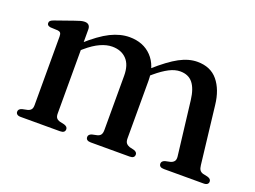

<svg xmlns="http://www.w3.org/2000/svg" viewBox="-80 -650 1088 820"><g transform="rotate(20 464.5 -240.0)"><path d="M210 -450V-68Q210 -54.5 215 -48Q220 -41.5 229.5 -38.5L252 -33.5Q267.5 -28.5 267.5 -17Q267.5 0 245 0H66.5Q55 0 49.8 -4.5Q44.5 -9 44.5 -16Q44.5 -22.5 48.5 -26.8Q52.5 -31 61 -33.5L85 -38.5Q95 -41.5 100 -48Q105 -54.5 105 -67.5V-379.5Q105 -391 101.2 -395.8Q97.5 -400.5 89 -401.5L55 -403Q46.5 -404.5 43 -408Q39.5 -411.5 39.5 -417Q39.5 -423.5 43.5 -427.5Q47.5 -431.5 58.5 -435.5L142.5 -465Q157.5 -470.5 167.2 -473Q177 -475.5 185 -475.5Q197.5 -475.5 203.8 -468.8Q210 -462 210 -450ZM196 -344 176.5 -363.5 198.5 -382.5Q258 -436 302.2 -457.8Q346.5 -479.5 387.5 -479.5Q450.5 -479.5 488.5 -439.8Q526.5 -400 526.5 -332V-70Q526.5 -55.5 532.2 -48.5Q538 -41.5 548 -38L569 -33Q583.5 -28 583.5 -17Q583.5 0 561.5 0H385Q362.5 0 362.5 -17Q362.5 -28.5 377.5 -33.5L401 -38.5Q412 -41.5 416.8 -48.8Q421.5 -56 421.5 -70V-316Q421.5 -366 397.2 -391Q373 -416 332 -416Q307 -416 278.5 -403.2Q250 -390.5 217.5 -362.5ZM512 -344 493 -363.5 514.5 -382.5Q573 -434.5 615 -457Q657 -479.5 696 -479.5Q756 -479.5 789 -439.5Q822 -399.5 829.5 -332L860 -70Q861.5 -55.5 866.5 -48.2Q871.5 -41 881.5 -38L902.5 -33.5Q911.5 -31 915.5 -26.8Q919.5 -22.5 919.5 -16Q919.5 -9 914.2 -4.5Q909 0 897.5 0H717.5Q695 0 695 -17Q695 -28.5 710 -33.5L733.5 -38.5Q744 -41.5 749.8 -48.8Q755.5 -56 754 -70L724.5 -316Q718.5 -366 698.5 -391Q678.5 -416 641 -416Q617.5 -416 591.2 -402.5Q565 -389 533.5 -362.5Z"/></g></svg>

Font: Fraunces 17pt
Style: Regular
Weight: 400
Version: Version 1.000;[b76b70a41]